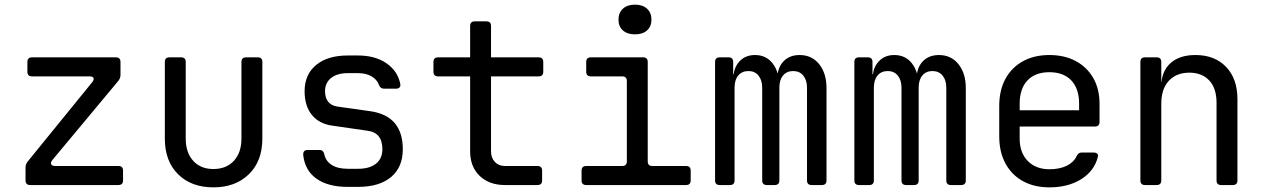

<svg xmlns="http://www.w3.org/2000/svg" viewBox="-20 -797 5440 827"><path d="M110 0Q90 0 90 -20V-76Q90 -89 99 -101L378 -444Q386 -455 382.5 -461.5Q379 -468 366 -468H118Q98 -468 98 -488V-530Q98 -550 118 -550H479Q499 -550 499 -530V-474Q499 -461 490 -449L205 -107Q197 -97 200.5 -89.5Q204 -82 217 -82H490Q510 -82 510 -62V-20Q510 0 490 0Z M899 10Q804 10 747 -46.5Q690 -103 690 -200V-530Q690 -550 710 -550H760Q780 -550 780 -530V-200Q780 -140 812 -104.5Q844 -69 899 -69Q955 -69 987.5 -104.5Q1020 -140 1020 -200V-530Q1020 -550 1040 -550H1090Q1110 -550 1110 -530V-200Q1110 -103 1052 -46.5Q994 10 899 10Z M1478 8Q1393 8 1343 -27.5Q1293 -63 1286 -130Q1285 -151 1305 -151H1356Q1373 -151 1377 -132Q1383 -103 1409 -86.5Q1435 -70 1478 -70H1522Q1572 -70 1599.5 -92Q1627 -114 1627 -154Q1627 -190 1611 -210Q1595 -230 1562 -234L1410 -256Q1354 -264 1323 -302.5Q1292 -341 1292 -404Q1292 -476 1341.5 -517Q1391 -558 1478 -558H1522Q1596 -558 1644.5 -524.5Q1693 -491 1704 -436Q1706 -426 1701 -420.5Q1696 -415 1686 -415H1634Q1618 -415 1612 -432Q1604 -454 1580.5 -468Q1557 -482 1522 -482H1478Q1432 -482 1406 -461Q1380 -440 1380 -404Q1380 -376 1393.5 -359Q1407 -342 1433 -338L1575 -318Q1645 -308 1680 -267Q1715 -226 1715 -154Q1715 -77 1664.5 -34.5Q1614 8 1522 8Z M2155 0Q2087 0 2046 -39.5Q2005 -79 2005 -145V-468H1867Q1847 -468 1847 -488V-530Q1847 -550 1867 -550H2005V-685Q2005 -705 2025 -705H2075Q2095 -705 2095 -685V-550H2300Q2320 -550 2320 -530V-488Q2320 -468 2300 -468H2095V-145Q2095 -117 2111.5 -99.5Q2128 -82 2155 -82H2295Q2315 -82 2315 -62V-20Q2315 0 2295 0Z M2505 0Q2485 0 2485 -20V-62Q2485 -82 2505 -82H2660Q2680 -82 2680 -102V-448Q2680 -468 2660 -468H2525Q2505 -468 2505 -488V-530Q2505 -550 2525 -550H2750Q2770 -550 2770 -530V-102Q2770 -82 2790 -82H2935Q2955 -82 2955 -62V-20Q2955 0 2935 0ZM2715 -649Q2682 -649 2663 -666Q2644 -683 2644 -712Q2644 -742 2663 -759.5Q2682 -777 2715 -777Q2748 -777 2767 -759.5Q2786 -742 2786 -712Q2786 -683 2767 -666Q2748 -649 2715 -649Z M3080 0Q3060 0 3060 -20V-530Q3060 -550 3080 -550H3118Q3138 -550 3138 -530V-477H3158L3139 -460Q3139 -504 3164.5 -532Q3190 -560 3232 -560Q3280 -560 3308 -524Q3336 -488 3336 -430L3309 -482H3351L3328 -460Q3329 -506 3355 -533Q3381 -560 3424 -560Q3477 -560 3508.5 -520.5Q3540 -481 3540 -418V-20Q3540 0 3520 0H3476Q3456 0 3456 -20V-419Q3456 -452 3440 -471.5Q3424 -491 3396 -491Q3369 -491 3353 -472Q3337 -453 3337 -420V-20Q3337 0 3317 0H3283Q3263 0 3263 -20V-419Q3263 -452 3247 -471.5Q3231 -491 3204 -491Q3176 -491 3160 -472Q3144 -453 3144 -420V-20Q3144 0 3124 0Z M3680 0Q3660 0 3660 -20V-530Q3660 -550 3680 -550H3718Q3738 -550 3738 -530V-477H3758L3739 -460Q3739 -504 3764.5 -532Q3790 -560 3832 -560Q3880 -560 3908 -524Q3936 -488 3936 -430L3909 -482H3951L3928 -460Q3929 -506 3955 -533Q3981 -560 4024 -560Q4077 -560 4108.5 -520.5Q4140 -481 4140 -418V-20Q4140 0 4120 0H4076Q4056 0 4056 -20V-419Q4056 -452 4040 -471.5Q4024 -491 3996 -491Q3969 -491 3953 -472Q3937 -453 3937 -420V-20Q3937 0 3917 0H3883Q3863 0 3863 -20V-419Q3863 -452 3847 -471.5Q3831 -491 3804 -491Q3776 -491 3760 -472Q3744 -453 3744 -420V-20Q3744 0 3724 0Z M4500 10Q4435 10 4386.5 -16.5Q4338 -43 4311 -92.5Q4284 -142 4284 -210V-340Q4284 -409 4311 -458Q4338 -507 4386.5 -533.5Q4435 -560 4500 -560Q4565 -560 4613.5 -534Q4662 -508 4689 -461Q4716 -414 4716 -350V-272Q4716 -252 4696 -252H4372V-200Q4372 -139 4407 -103.5Q4442 -68 4500 -68Q4544 -68 4574.5 -83Q4605 -98 4617 -124Q4621 -132 4626 -136Q4631 -140 4639 -140H4690Q4701 -140 4706 -135Q4711 -130 4709 -122Q4694 -61 4637.5 -25.5Q4581 10 4500 10ZM4628 -313V-350Q4628 -415 4594.5 -450.5Q4561 -486 4500 -486Q4439 -486 4405.5 -450.5Q4372 -415 4372 -350V-322H4635Z M4912 0Q4892 0 4892 -20V-530Q4892 -550 4912 -550H4962Q4982 -550 4982 -530V-445H5001L4982 -424Q4982 -489 5021 -524.5Q5060 -560 5129 -560Q5212 -560 5261 -509Q5310 -458 5310 -370V-20Q5310 0 5290 0H5240Q5220 0 5220 -20V-354Q5220 -417 5188.5 -450.5Q5157 -484 5103 -484Q5047 -484 5014.5 -449Q4982 -414 4982 -350V-20Q4982 0 4962 0Z"/></svg>

Font: Pitagon Sans Mono
Style: Regular
Weight: 400
Monospace: yes
Designer: Travis Tran
Foundry: Pitagon
Version: Version 1.001;gftools[0.9.26]